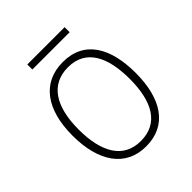

<svg xmlns="http://www.w3.org/2000/svg" viewBox="-185 -763 888 888"><g transform="rotate(-45 259.5 -318.5)"><path d="M382 -647H138V-614H382ZM465 -265C465 -428 403 -539 262 -539C128 -539 53 -438 53 -266C53 -97 125 10 259 10C397 10 465 -97 465 -265ZM93 -266C93 -417 149 -505 262 -505C380 -505 426 -406 426 -265C426 -115 374 -25 259 -25C146 -25 93 -117 93 -266Z"/></g></svg>

Font: Noto Sans Malayalam SemiCondensed ExtraLight
Style: Regular
Weight: 200
Width: 4
Designer: Jelle Bosma - Monotype Design Team
Foundry: Monotype Imaging Inc.
Version: Version 2.104